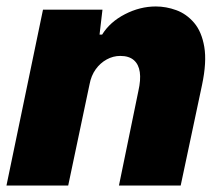

<svg xmlns="http://www.w3.org/2000/svg" viewBox="-22 -574 680 594"><path d="M-2 0 111 -544H295L286 -467H294Q318 -506 364.5 -530Q411 -554 460 -554Q492 -554 523.5 -542.5Q555 -531 578.5 -503.5Q602 -476 610 -429Q618 -382 603 -311L537 0H346L406 -292Q414 -327 410.5 -351Q407 -375 392 -388Q377 -401 350 -401Q328 -401 308 -390Q288 -379 274 -359.5Q260 -340 255 -313L189 0Z"/></svg>

Font: Mona Sans ExtraLight Black
Style: Italic
Weight: 900
Italic angle: -11.6951°
Version: Version 2.000